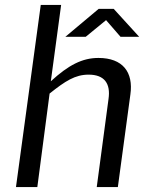

<svg xmlns="http://www.w3.org/2000/svg" viewBox="-20 -762 608 782"><path d="M45 0H132L182 -381C246 -432 286 -458 341 -458C406 -458 431 -421 422 -359L374 0H460L511 -377C524 -468 480 -526 381 -526C315 -526 259 -497 187 -431L229 -742H146ZM471 -612H547L443 -726H382L246 -612H329L412 -680Z"/></svg>

Font: United Sans
Style: Italic
Weight: 400
Italic angle: -8°
Designer: Pablo Impallari, Rodrigo Fuenzalida (Modified by Dan O. Williams)
Version: Version 1.000;PS 001.000;hotconv 1.0.88;makeotf.lib2.5.64775